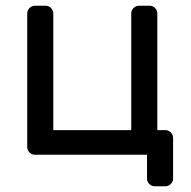

<svg xmlns="http://www.w3.org/2000/svg" viewBox="-20 -540 667 670"><path d="M438 -493Q438 -504 446 -512Q454 -520 465 -520H502Q513 -520 521 -512Q529 -504 529 -493V-86H557Q568 -86 576 -78Q584 -70 584 -59V83Q584 94 576 102Q568 110 557 110H520Q509 110 501 102Q493 94 493 83V0H102Q91 0 83 -8Q75 -16 75 -27V-493Q75 -504 83 -512Q91 -520 102 -520H139Q150 -520 158 -512Q166 -504 166 -493V-86H438Z"/></svg>

Font: Rubik
Style: Regular
Weight: 400
Designer: Hubert & Fischer
Foundry: Hubert & Fischer
Version: Version 1.100